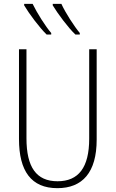

<svg xmlns="http://www.w3.org/2000/svg" viewBox="-20 -971 603 1001"><path d="M373 -791H396V-799C368 -832 320 -906 300 -951H255V-943C281 -900 335 -827 373 -791ZM223 -791H247V-799C218 -832 172 -905 150 -951H106V-943C132 -899 186 -827 223 -791ZM279 10C410 10 484 -72 484 -243V-714H445V-248C445 -97 389 -26 280 -26C169 -26 118 -100 118 -250V-714H79V-246C79 -79 143 10 279 10Z"/></svg>

Font: Noto Sans Mono SemiCondensed ExtraLight
Style: Regular
Weight: 200
Width: 4
Designer: Monotype Design Team
Foundry: Monotype Imaging Inc.
Version: Version 2.014